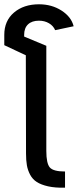

<svg xmlns="http://www.w3.org/2000/svg" viewBox="-77 -872 362 892"><path d="M225.1 -75.2V0Q179.2 1 146.5 -6.3Q113.8 -13.7 94 -26.4Q74.2 -39.1 63 -60.3Q51.8 -81.5 47.9 -104.2Q43.9 -127 43.9 -159.2L43 -615.2L-57.1 -662.1V-710Q-57.1 -775.4 -12 -813.7Q33.2 -852.1 104 -852.1Q163.6 -852.1 209 -822.8Q254.4 -793.5 265.1 -750L179.2 -731.9Q170.9 -752 150.6 -763.9Q130.4 -775.9 104 -775.9Q71.3 -775.9 53.2 -758.8Q35.2 -741.7 35.2 -710V-702.1L138.2 -659.2V-170.9Q138.2 -112.8 154.5 -94Q170.9 -75.2 225.1 -75.2Z"/></svg>

Font: LT Superior Med
Style: Regular
Weight: 500
Designer: Daniel Lyons
Foundry: LyonsType
Version: Version 1.000